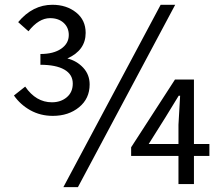

<svg xmlns="http://www.w3.org/2000/svg" viewBox="-20 -767 929 800"><path d="M98.6 -636.7 55.7 -674.8Q116.2 -747.1 198.2 -747.1Q256.8 -747.1 296.9 -715.3Q336.9 -683.6 336.9 -629.9Q336.9 -557.6 260.7 -523.4Q299.8 -513.7 326.7 -484.9Q353.5 -456.1 353.5 -415Q353.5 -356.4 309.6 -320.3Q265.6 -284.2 200.2 -284.2Q148.4 -284.2 106.4 -307.6Q64.5 -331.1 38.1 -369.1L85 -406.2Q129.9 -340.8 196.3 -340.8Q233.4 -340.8 258.3 -361.8Q283.2 -382.8 283.2 -418.9Q283.2 -457 248 -477.1Q212.9 -497.1 148.4 -497.1V-542Q203.1 -542 234.9 -564Q266.6 -585.9 266.6 -621.1Q266.6 -652.3 245.1 -671.9Q223.6 -691.4 188.5 -691.4Q141.6 -691.4 98.6 -636.7ZM649.4 -747.1H710L304.7 12.7H244.1ZM599.6 -167H723.6V-247.1L730.5 -368.2H724.6L668.9 -277.3ZM852.5 -167V-117.2H788.1V0H723.6V-117.2H526.4V-153.3L709 -435.5H788.1V-167Z"/></svg>

Font: irohakakuC Regular
Style: Regular
Weight: 400
Designer: [Source Han Sans]
Ryoko NISHIZUKA Ë•øÂ°öÊ∂ºÂ≠ê (kana & ideographs); Paul D. Hunt (Latin, Greek & Cyrillic); Wenlong ZHAN
Version: Version 1.001.20160904